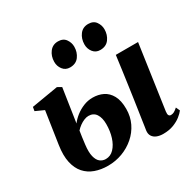

<svg xmlns="http://www.w3.org/2000/svg" viewBox="-168 -934 1123 1118"><g transform="rotate(-30 393.5 -375.0)"><path d="M621 11Q597.5 11 579 3.8Q560.5 -3.5 550.8 -18.5Q541 -33.5 544 -56.5Q545.5 -64.5 547.8 -81.2Q550 -98 553.8 -122.5Q557.5 -147 562.2 -178.5Q567 -210 572.5 -248Q578 -286 584.2 -330Q590.5 -374 597.2 -423Q604 -472 611 -526H760.5L698.5 -95Q696 -76.5 700.8 -69.2Q705.5 -62 714.5 -62Q725.5 -62 735.8 -67.2Q746 -72.5 760.5 -85.5L772.5 -59Q761.5 -44.5 741 -28.2Q720.5 -12 690.5 -0.5Q660.5 11 621 11ZM250 11Q203 11 164 -3Q125 -17 98.5 -46.8Q72 -76.5 61.5 -123.8Q51 -171 61 -237.5L93.5 -453.5L37 -479L41.5 -505L220 -535L247 -519.5L213 -294.5Q229 -316 253.2 -335Q277.5 -354 307 -366Q336.5 -378 368.5 -378Q407 -378 438 -362.8Q469 -347.5 487.8 -313.5Q506.5 -279.5 506.5 -223.5Q506.5 -172 485.8 -129Q465 -86 429 -54.8Q393 -23.5 347 -6.2Q301 11 250 11ZM258 -29.5Q290 -29.5 313.2 -54Q336.5 -78.5 349 -118.2Q361.5 -158 361.5 -205Q361.5 -247.5 344.8 -272.8Q328 -298 294.5 -298Q281 -298 265 -291.5Q249 -285 234 -274Q219 -263 207.5 -250Q204.5 -231 201.5 -210Q198.5 -189 195.5 -163Q189.5 -114 196.8 -84.8Q204 -55.5 220.2 -42.5Q236.5 -29.5 258 -29.5ZM344.5 -595.5Q314.5 -595.5 297 -618.2Q279.5 -641 280 -670.5Q280.5 -708 301.2 -735.2Q322 -762.5 358 -762.5Q392.5 -762.5 409 -739.2Q425.5 -716 425.5 -688.5Q425.5 -651.5 405 -623.5Q384.5 -595.5 344.5 -595.5ZM547.5 -595.5Q517.5 -595.5 500 -618.2Q482.5 -641 483 -670.5Q483.5 -708 504 -735.2Q524.5 -762.5 561 -762.5Q595.5 -762.5 612 -739.2Q628.5 -716 628.5 -688.5Q628.5 -651.5 608 -623.5Q587.5 -595.5 547.5 -595.5Z"/></g></svg>

Font: Merriweather 96pt ExtraBold
Style: Italic
Weight: 800
Italic angle: -7.8°
Version: Version 2.101